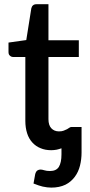

<svg xmlns="http://www.w3.org/2000/svg" viewBox="-20 -690 416 892"><path d="M265.6 26.9V-1Q252.9 3.4 243.2 5.4Q230 7.8 217.8 7.8Q189.9 7.8 168.5 -1.5Q147 -9.8 130.4 -27.8Q113.8 -45.9 106 -70.8Q97.7 -96.7 97.7 -128.4V-425.3H41Q32.2 -425.3 25.9 -431.6Q19.5 -436.5 19.5 -448.7V-492.2L102.1 -503.9L125.5 -651.4Q127.9 -661.1 133.8 -665.5Q139.2 -670.4 149.9 -670.4H205.1V-502.9H346.2V-425.3H205.1V-136.2Q205.1 -108.4 218.3 -94.2Q231.9 -79.6 253.9 -79.6Q267.6 -79.6 275.9 -83Q284.2 -85.9 291.5 -89.8Q297.9 -93.8 303.2 -97.2Q307.6 -100.1 312 -100.1H358.9V19Q358.9 50.3 351.6 79.6Q344.2 108.9 327.6 131.3Q309.6 155.3 284.2 168Q255.9 181.6 218.3 181.6Q200.2 181.6 178.2 176.8Q161.6 172.9 135.7 162.6L143.6 118.7Q147.5 105.5 154.3 101.6Q161.1 97.7 167.5 97.7Q175.8 97.7 186 101.1Q196.3 104.5 212.4 104.5Q241.2 104.5 253.4 85.4Q265.6 65.4 265.6 26.9Z"/></svg>

Font: Lato-SemiBold
Style: Regular
Weight: 500
Designer: Lukasz Dziedzic with Adam Twardoch and Botio Nikoltchev
Foundry: tyPoland Lukasz Dziedzic
Version: ""